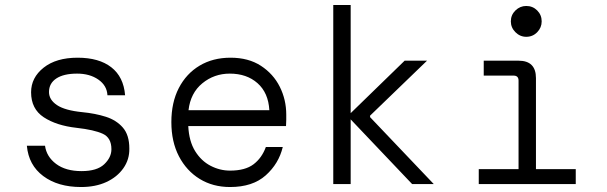

<svg xmlns="http://www.w3.org/2000/svg" viewBox="-20 -740 2440 772"><path d="M306 12Q213 12 154 -32Q95 -76 88 -154H161Q167 -110 205.5 -81Q244 -52 308 -52Q370 -52 399 -79.5Q428 -107 428 -140Q428 -186 393.5 -202Q359 -218 288 -226Q207 -235 156 -268.5Q105 -302 105 -369Q105 -428 155.5 -468Q206 -508 292 -508Q378 -508 427.5 -469.5Q477 -431 483 -357H412Q410 -396 375.5 -420Q341 -444 290 -444Q236 -444 206.5 -424.5Q177 -405 177 -370Q177 -339 209 -317.5Q241 -296 311 -289Q363 -284 405.5 -270.5Q448 -257 474 -227Q500 -197 500 -143Q501 -99 476 -63.5Q451 -28 407.5 -8Q364 12 306 12Z M905 12Q836 12 783 -20.5Q730 -53 699.5 -111.5Q669 -170 669 -249Q669 -328 699 -386Q729 -444 782.5 -476Q836 -508 907 -508Q979 -508 1029 -475.5Q1079 -443 1105 -391Q1131 -339 1131 -279Q1131 -269 1131 -258Q1131 -247 1130 -233H737Q740 -172 764.5 -132.5Q789 -93 826.5 -73.5Q864 -54 905 -54Q966 -54 999.5 -79.5Q1033 -105 1049 -149H1117Q1101 -82 1048.5 -35Q996 12 905 12ZM904 -444Q841 -444 793.5 -405Q746 -366 738 -297H1063Q1059 -367 1015.5 -405.5Q972 -444 904 -444Z M1320 0V-720H1390V-285L1607 -496H1697L1468 -275V-269L1724 0H1637L1390 -260V0Z M2096 -592Q2071 -592 2052.5 -610.5Q2034 -629 2034 -654Q2034 -680 2052.5 -698Q2071 -716 2096 -716Q2122 -716 2140 -698Q2158 -680 2158 -654Q2158 -629 2140 -610.5Q2122 -592 2096 -592ZM1905 0V-60H2065V-416Q2065 -436 2045 -436H1925V-496H2065Q2135 -496 2135 -426V-60H2295V0Z"/></svg>

Font: DM Mono Light
Style: Regular
Weight: 300
Designer: Colophon Foundry
Foundry: Colophon Foundry
Version: Version 1.000; ttfautohint (v1.8.2.53-6de2)